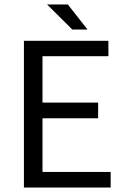

<svg xmlns="http://www.w3.org/2000/svg" viewBox="-20 -838 561 858"><path d="M464.4 -655.8V-586.9H169.9V-379.4H418.5V-309.6H169.9V-69.8H474.6V0H86.9V-655.8ZM283.2 -817.9 371.1 -706.1H303.2L190.4 -817.9Z"/></svg>

Font: Varta
Style: Regular
Weight: 400
Designer: Joana Correia, Viktoriya Grabowska, Eben Sorkin
Foundry: Sorkin Type
Version: Version 1.003; ttfautohint (v1.3) -l 8 -r 24 -G 200 -x 12 -H